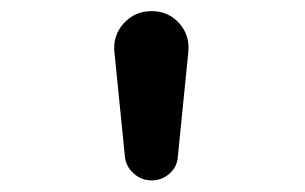

<svg xmlns="http://www.w3.org/2000/svg" viewBox="-20 -800 540 340"><path d="M201.2 -522.5 182.6 -708Q179.7 -737.3 199.2 -758.8Q218.8 -780.3 248.5 -780.3Q278.3 -780.3 297.4 -758.8Q316.4 -737.3 313.5 -708L294.9 -522.5Q293.9 -504.9 280.3 -492.7Q266.6 -480.5 248.5 -480.5Q230.5 -480.5 216.8 -492.7Q203.1 -504.9 201.2 -522.5Z"/></svg>

Font: Rounded-X Mgen+ 1mn medium
Style: Regular
Weight: 500
Designer: [Source Han Sans]
Ryoko NISHIZUKA  (kana & ideographs); Paul D. Hunt (Latin, Greek & Cyrillic); Wenlong ZHANG  (bopomofo
Version: Version 1.059.20150602